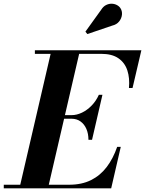

<svg xmlns="http://www.w3.org/2000/svg" viewBox="-68 -1023 788 1043"><path d="M37.5 0 211.5 -750H366.5L192.5 0ZM-47.5 0V-19.5H307.5Q376 -19.5 426.2 -44.5Q476.5 -69.5 511.5 -115.5Q546.5 -161.5 568.5 -225H588L536 0ZM412.5 -263.5Q412.5 -297 401.2 -322.8Q390 -348.5 369.5 -363.2Q349 -378 320.5 -378H254.5V-397.5H320.5Q349 -397.5 377.5 -411.2Q406 -425 430 -449.8Q454 -474.5 469 -508H488.5L432 -263.5ZM632.5 -545Q637.5 -598.5 623.8 -640.5Q610 -682.5 575.2 -706.5Q540.5 -730.5 482 -730.5H121.5V-750H700L652 -545ZM406.5 -838 396 -851 482 -970.5Q493 -988 508 -995.5Q523 -1003 538.2 -1002.8Q553.5 -1002.5 566.2 -996Q579 -989.5 586 -979Q596.5 -963 594.5 -943Q592.5 -923 579 -906.2Q565.5 -889.5 542 -884Z"/></svg>

Font: Bodoni Moda
Style: Bold Italic
Weight: 700
Italic angle: -13°
Version: Version 2.004